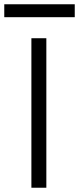

<svg xmlns="http://www.w3.org/2000/svg" viewBox="-45 -879 370 899"><path d="M102 0V-700H172V0ZM-25 -798.5V-859H305V-798.5Z"/></svg>

Font: Overpass Light
Style: Regular
Weight: 300
Designer: Delve Withrington, Dave Bailey, Thomas Jockin
Foundry: Delve Fonts LLC
Version: Version 4.000; ttfautohint (v1.8.3)